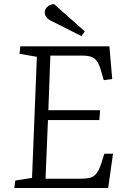

<svg xmlns="http://www.w3.org/2000/svg" viewBox="-20 -933 620 953"><path d="M163 -651 77 -666 81 -703H523L537 -541L495 -535L482 -580Q473 -613 461 -629.5Q449 -646 431.5 -651.5Q414 -657 386 -657H230L220 -386H477L473 -337H218L206 -46H382Q408 -46 426.5 -50.5Q445 -55 459 -72.5Q473 -90 484 -126L498 -170H541L517 0H51L56 -37L139 -50ZM401 -777 384 -754 233 -830Q219 -837 210.5 -847.5Q202 -858 202 -872Q202 -881 206.5 -889Q211 -897 221 -904Q231 -911 248 -913Z"/></svg>

Font: Literata 18pt Light
Style: Italic
Weight: 300
Italic angle: -2°
Designer: Latin by Veronika Burian and Jose Scaglione. Greek by Irene Vlachou. Cyrillic by Vera Evstafieva
Foundry: TypeTogether
Version: Version 3.103;gftools[0.9.29]